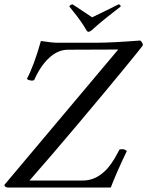

<svg xmlns="http://www.w3.org/2000/svg" viewBox="-31 -836 657 856"><path d="M272.5 -614.3Q227.5 -614.3 188.5 -578.4Q149.4 -542.5 122.1 -480.5Q119.6 -476.6 111.3 -476.6Q105.5 -476.6 97.9 -479.2Q90.3 -481.9 88.9 -484.4Q120.1 -542.5 151.4 -653.3Q200.7 -645.5 224.6 -645.5H401.4Q465.3 -645.5 593.8 -655.3Q597.2 -654.3 602.1 -646.7Q606.9 -639.2 605.5 -633.8Q604 -629.4 522.7 -530.3Q441.4 -431.2 317.6 -284.2Q193.8 -137.2 100.6 -31.2H338.9Q398.4 -31.2 446.3 -83Q455.1 -92.8 464.1 -105.5Q473.1 -118.2 477.5 -125.5Q481.9 -132.8 491 -149.4Q500 -166 501 -168Q502.4 -170.9 513.7 -170.9Q527.3 -170.9 534.2 -162.1Q488.3 -66.4 462.9 0H3.9Q-3.4 0 -8.3 -4.6Q-13.2 -9.3 -9.8 -13.7L496.1 -615.2ZM364.3 -694.3Q357.9 -694.3 354.5 -701.2Q347.2 -713.9 340.3 -724.4Q333.5 -734.9 325.4 -746.1Q317.4 -757.3 312.3 -763.9Q307.1 -770.5 295.7 -784.9Q284.2 -799.3 278.3 -806.6Q278.8 -811 283.4 -813.7Q288.1 -816.4 293 -816.4L379.9 -758.8Q453.1 -793.9 497.1 -816.4Q501.5 -816.4 504.4 -813.7Q507.3 -811 506.8 -806.6Q499 -800.8 478.8 -784.9Q458.5 -769 451.4 -763.4Q444.3 -757.8 429.9 -746.1Q415.5 -734.4 403.6 -724.1Q391.6 -713.9 377.9 -701.2Q369.1 -694.3 364.3 -694.3Z"/></svg>

Font: Crimson
Style: Italic
Weight: 400
Italic angle: -11°
Version: Version 0.8